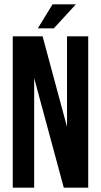

<svg xmlns="http://www.w3.org/2000/svg" viewBox="-20 -868 467 888"><path d="M138 -507V0H39V-700H177L290 -281V-700H388V0H275ZM331 -848 229 -737H155L223 -848Z"/></svg>

Font: Adderley Bold
Style: Regular
Weight: 700
Designer: gorohovskiy
Version: Version 1.003 November 13, 2017